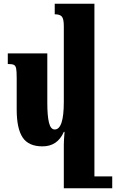

<svg xmlns="http://www.w3.org/2000/svg" viewBox="-20 -780 625 1035"><path d="M585 171V235H353H324V0Q324 -23 328 -69H324Q290 9 209 9Q134 9 102 -39Q70 -87 70 -190V-360Q70 -396 67 -411Q64 -426 54.5 -430.5Q45 -435 22 -435V-492H235V-225Q235 -156 244 -119Q253 -82 275 -82Q324 -82 324 -231V-639Q324 -678 313.5 -690.5Q303 -703 275 -703V-760H489V171Z"/></svg>

Font: Noto Serif Armenian Black Cond
Style: Regular
Weight: 900
Width: 3
Designer: Monotype Design team
Foundry: Monotype Imaging Inc.
Version: Version 1.000